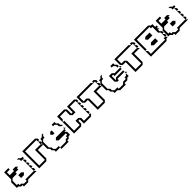

<svg xmlns="http://www.w3.org/2000/svg" viewBox="561 -2405 4315 4315"><g transform="rotate(-45 2719.0 -247.5)"><path d="M495 -405V-450L450 -495H495L540 -450H585V-405ZM540 -315V-405L585 -360V-315ZM540 -225V-315L585 -270V-225ZM540 -135V-225L585 -180V-135ZM540 -45V-135L585 -90V-45ZM0 -45V-225L45 -270V-495H180V-450H90V-360H225V-405H315L360 -360H315V-315H225V-270H90L45 -225V-90H90V-45H135L180 0H270V-45H540L585 0H315L270 45H135V0H90L45 -45ZM225 -135V-225H315L360 -180L315 -135Z M1072 -360V-450L1117 -405V-360ZM667 0V-540H1072L1117 -495V-450H1072V-495H712V-45H892V-360H1072L1117 -315H937V-45L892 0Z M1556 -450V-495H1646V-450L1691 -405V-360L1736 -315H1691L1646 -360V-405L1601 -450ZM1196 0V-45L1151 -90V-135L1106 -180V-360L1151 -405V-450H1196L1241 -495H1286L1241 -450V-405H1196L1151 -360V-180L1196 -135V-90L1241 -45H1331V0ZM1421 -315 1376 -360 1421 -405H1466V-315ZM1691 -225V-270L1736 -225ZM1331 45V0H1511L1556 -45H1601V-90H1646V-135H1421L1376 -180L1421 -225H1691V-180H1646L1691 -135V-45H1646L1601 0H1556V45Z M2314 -360V-450L2359 -405V-360ZM1774 -360V-540H1999L2044 -495V-360H2089V-540H2314L2359 -495V-450H2314V-495H2134V-315H2044L1999 -360V-495H1819V-405ZM2314 -270V-360L2359 -315V-270ZM2314 -180V-270L2359 -225V-180ZM2314 -90V-180L2359 -135V-90ZM1774 0V-360H1819V-45H1999V-180H2089L2134 -135V-45H2314V-90L2359 -45L2314 0H2089V-135H2044V-45L1999 0Z M2887 -495V-540H2932L2977 -495V-450H2932V-495ZM2932 -360V-450L2977 -405V-360ZM2527 0V-315H2437L2392 -360V-540H2842L2887 -495H2437V-360H2527L2572 -315V-45H2752V-360H2932L2977 -315H2797V-45L2752 0Z M3421 -450V-495H3511V-450L3556 -405V-360H3511V-405L3466 -450ZM3556 -315V-360L3601 -315ZM3241 -180V-360H3331L3376 -315H3556V-270H3331V-315H3286V-180L3331 -225H3556V-180H3331V-135H3286ZM3061 0V-45L3016 -90V-135L2971 -180V-360L3016 -405V-450H3061L3106 -495H3151L3106 -450V-405H3061L3016 -360V-180L3061 -135V-90L3106 -45H3196V0H3331L3376 -45H3466V-90H3511L3556 -135V-45H3511L3466 0H3376V45H3196L3151 0ZM3556 -135V-180L3601 -135Z M4088 -495V-540H4133L4178 -495V-450H4133V-495ZM4133 -360V-450L4178 -405V-360ZM3728 0V-315H3638L3593 -360V-540H4043L4088 -495H3638V-360H3728L3773 -315V-45H3953V-360H4133L4178 -315H3998V-45L3953 0Z M4442 -315 4397 -360 4442 -405H4577V-315ZM4217 -180V-540H4667L4712 -495H4757V-405H4802V-360H4757L4802 -315H4757V-270L4802 -225V-180H4757V-225L4712 -270V-450H4667V-495H4262V-180ZM4757 -90V-180L4802 -135V-90ZM4217 0V-180L4262 -135V-45H4712V-90H4757L4802 -45H4757L4712 0ZM4397 -180 4442 -225H4577V-135H4442Z M5311 -405V-450L5266 -495H5311L5356 -450H5401V-405ZM5356 -315V-405L5401 -360V-315ZM5356 -225V-315L5401 -270V-225ZM5356 -135V-225L5401 -180V-135ZM5356 -45V-135L5401 -90V-45ZM4816 -45V-225L4861 -270V-495H4996V-450H4906V-360H5041V-405H5131L5176 -360H5131V-315H5041V-270H4906L4861 -225V-90H4906V-45H4951L4996 0H5086V-45H5356L5401 0H5131L5086 45H4951V0H4906L4861 -45ZM5041 -135V-225H5131L5176 -180L5131 -135Z"/></g></svg>

Font: Rubik Iso
Style: Regular
Weight: 400
Designer: Hubert and Fischer, NaN
Foundry: Hubert and Fischer, NaN
Version: Version 2.200